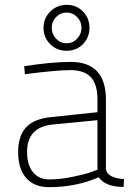

<svg xmlns="http://www.w3.org/2000/svg" viewBox="-20 -765 558 794"><path d="M418 -353V-66Q422 -30 493 -24L491 8Q416 8 388 -32Q295 9 182 9Q122 9 88.5 -28.5Q55 -66 55 -137Q55 -202 87.5 -238Q120 -274 193 -281L383 -301V-353Q383 -417 355.5 -446Q328 -475 272 -475Q240 -475 192.5 -470.5Q145 -466 114 -462L83 -458L80 -491Q192 -509 272 -509Q418 -509 418 -353ZM383 -268 197 -250Q92 -239 92 -137Q92 -83 116.5 -53Q141 -23 183 -23Q227 -23 277 -33Q327 -43 355 -53L383 -63ZM256 -555Q215 -555 187.5 -582.5Q160 -610 160 -650Q160 -690 188 -717.5Q216 -745 256 -745Q296 -745 323 -717.5Q350 -690 350 -650Q350 -610 323 -582.5Q296 -555 256 -555ZM256 -586Q281 -586 299 -605Q317 -624 317 -650Q317 -676 299 -694.5Q281 -713 256 -713Q230 -713 212 -694.5Q194 -676 194 -650Q194 -624 212 -605Q230 -586 256 -586Z"/></svg>

Font: TitilliumText22L Th
Style: Thin
Weight: 100
Designer: Campivisivi
Foundry: Campivisivi
Version: 1.000